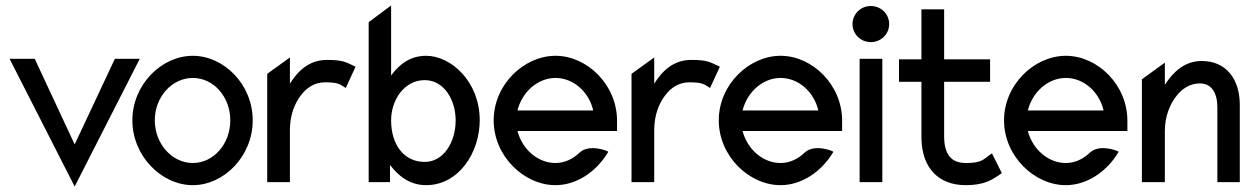

<svg xmlns="http://www.w3.org/2000/svg" viewBox="-20 -666 4586 702"><path d="M15 -451 253 16 491 -451H400L253 -138L107 -451Z M464 -226C464 -95 571 11 685 11C799 11 904 -95 904 -226C904 -357 799 -462 685 -462C571 -462 464 -357 464 -226ZM546 -226C546 -312 609 -381 685 -381C761 -381 822 -312 822 -226C822 -140 761 -70 685 -70C609 -70 546 -140 546 -226Z M957 0H1040V-191C1040 -244 1057 -287 1079 -316C1099 -343 1128 -365 1168 -365C1213 -365 1222 -359 1240 -347L1244 -344L1280 -422L1274 -425C1246 -438 1234 -447 1176 -447C1111 -447 1070 -408 1040 -360V-456L957 -396Z M1328 0H1406V-63C1436 -23 1478 11 1538 11C1657 11 1734 -108 1734 -226C1734 -368 1629 -462 1538 -462C1480 -462 1440 -431 1410 -390V-646L1328 -585ZM1410 -226C1410 -299 1457 -373 1533 -373C1604 -373 1646 -300 1646 -226C1646 -145 1601 -74 1533 -74C1456 -74 1410 -138 1410 -226Z M1785 -226C1785 -95 1896 11 2011 11C2086 11 2158 -36 2201 -106L2204 -111L2199 -114C2199 -114 2135 -141 2099 -108C2075 -85 2045 -70 2011 -70C1947 -70 1890 -119 1872 -187H2236V-225C2236 -356 2127 -462 2011 -462C1896 -462 1785 -357 1785 -226ZM1872 -262C1889 -330 1946 -381 2011 -381C2076 -381 2133 -331 2149 -262Z M2289 0H2372V-191C2372 -244 2389 -287 2411 -316C2431 -343 2460 -365 2500 -365C2545 -365 2554 -359 2572 -347L2576 -344L2612 -422L2606 -425C2578 -438 2566 -447 2508 -447C2443 -447 2402 -408 2372 -360V-456L2289 -396Z M2608 -226C2608 -95 2719 11 2834 11C2909 11 2981 -36 3024 -106L3027 -111L3022 -114C3022 -114 2958 -141 2922 -108C2898 -85 2868 -70 2834 -70C2770 -70 2713 -119 2695 -187H3059V-225C3059 -356 2950 -462 2834 -462C2719 -462 2608 -357 2608 -226ZM2695 -262C2712 -330 2769 -381 2834 -381C2899 -381 2956 -331 2972 -262Z M3097 -578C3097 -541 3127 -512 3164 -512C3201 -512 3231 -541 3231 -578C3231 -615 3201 -644 3164 -644C3127 -644 3097 -615 3097 -578ZM3123 0H3206V-451H3123Z M3267 -367H3349V-160C3351 -50 3413 11 3511 11C3579 11 3607 -8 3640 -31L3643 -33L3607 -105L3602 -102C3573 -81 3568 -70 3511 -70C3456 -70 3432 -104 3432 -168V-367H3600V-449H3432V-632H3349V-449H3267Z M3651 -226C3651 -95 3762 11 3877 11C3952 11 4024 -36 4067 -106L4070 -111L4065 -114C4065 -114 4001 -141 3965 -108C3941 -85 3911 -70 3877 -70C3813 -70 3756 -119 3738 -187H4102V-225C4102 -356 3993 -462 3877 -462C3762 -462 3651 -357 3651 -226ZM3738 -262C3755 -330 3812 -381 3877 -381C3942 -381 3999 -331 4015 -262Z M4155 0H4239V-187C4239 -240 4257 -283 4279 -312C4299 -339 4328 -361 4367 -361C4411 -361 4431 -325 4431 -273V0H4513V-283C4513 -378 4462 -443 4374 -443C4312 -443 4270 -404 4239 -356V-437L4155 -376Z"/></svg>

Font: Charger Sport
Style: SeBdNrw
Weight: 600
Designer: Jasper
Foundry: Cannot Into Space Fonts
Version: Version 1.1